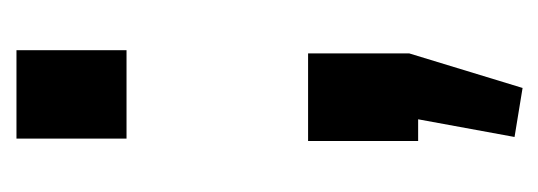

<svg xmlns="http://www.w3.org/2000/svg" viewBox="-236 -304 670 239"><g transform="rotate(-90 99.5 -185.0)"><path d="M152 -137V-11L109 130L48 120L70 0H43V-137ZM156 -500V-363H46V-500Z"/></g></svg>

Font: Pathway Extreme 72pt SemiBold
Style: Regular
Weight: 600
Designer: Eduardo Rodriguez Tunni
Foundry: Eduardo Rodriguez Tunni
Version: Version 1.001;gftools[0.9.26]